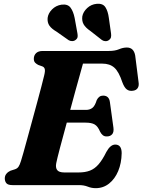

<svg xmlns="http://www.w3.org/2000/svg" viewBox="-20 -966 744 1002"><path d="M391.5 0H45Q21.5 0 13.2 -10Q5 -20 5 -35Q5 -49 13.5 -59.2Q22 -69.5 34.5 -75L58 -82.5Q70 -86.5 76.5 -95.8Q83 -105 89.5 -126Q93 -136.5 101.8 -167.8Q110.5 -199 122.5 -242.8Q134.5 -286.5 147.8 -335.5Q161 -384.5 173.8 -431.2Q186.5 -478 196.2 -515.2Q206 -552.5 210.5 -572Q216.5 -596 213.5 -606Q210.5 -616 201 -619.5L180 -627Q171.5 -631 164 -638.2Q156.5 -645.5 156.5 -659Q156.5 -677 168.2 -688.5Q180 -700 203 -700H548Q580 -700 601 -709Q622 -718 642 -718Q678 -718 685.5 -676.5L703 -538.5Q706.5 -518 698.5 -506.2Q690.5 -494.5 674 -492.5Q655.5 -489.5 642.2 -499Q629 -508.5 618.5 -536.5Q600.5 -591.5 576.8 -612.8Q553 -634 514 -634H413Q407.5 -614 397 -576.2Q386.5 -538.5 373.2 -490.8Q360 -443 346.5 -392.5H429Q448.5 -392.5 462 -402.8Q475.5 -413 485 -444Q496.5 -467 518 -467Q549 -467 553.5 -433.5L572 -299.5Q575 -276 565 -265Q555 -254 538 -254Q525 -253.5 516.5 -260.5Q508 -267.5 502.5 -278.5Q490.5 -307 474 -316.5Q457.5 -326 427 -326H328.5Q308.5 -253.5 293 -194.2Q277.5 -135 273.5 -114.5Q269 -91.5 278.2 -78.8Q287.5 -66 316 -66H390Q424.5 -66 449.2 -75.5Q474 -85 494.2 -108.2Q514.5 -131.5 535 -173Q556 -211.5 581.5 -211.5Q615 -211.5 615 -166.5Q614 -114.5 596.8 -73.2Q579.5 -32 549.2 -8Q519 16 479.5 16Q457.5 16 437.8 8Q418 0 391.5 0ZM548 -872.5 559.5 -791.5Q561 -780.5 559.2 -772Q557.5 -763.5 548 -756.5Q539.5 -750.5 529.2 -751.2Q519 -752 511.5 -757.5L451.5 -804.5Q426.5 -821.5 416.5 -839Q406.5 -856.5 409.5 -880.5Q414 -904.5 435 -924Q456 -943.5 484.5 -946Q517 -949 530.2 -928.2Q543.5 -907.5 548 -872.5ZM369.5 -872.5 384 -792.5Q386 -782.5 385 -773.8Q384 -765 375 -758Q367 -751.5 356.5 -751.5Q346 -751.5 338 -756.5L275.5 -800.5Q249 -816 237.8 -832.2Q226.5 -848.5 228.5 -872.5Q231.5 -896.5 251.5 -916.8Q271.5 -937 300 -941.5Q333 -946 347.8 -926.5Q362.5 -907 369.5 -872.5Z"/></svg>

Font: Fraunces 9pt Soft
Style: Bold Italic
Weight: 700
Italic angle: -16°
Version: Version 1.000;[b76b70a41]